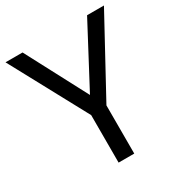

<svg xmlns="http://www.w3.org/2000/svg" viewBox="-168 -835 902 956"><g transform="rotate(-30 283.0 -357.0)"><path d="M283 -363 98 -714H0L238 -273V0H328V-277L566 -714H469Z"/></g></svg>

Font: Noto Sans Sunuwar
Style: Regular
Weight: 400
Designer: Anshuman Pandey
Foundry: Jamra Patel LLC
Version: Version 1.000